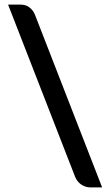

<svg xmlns="http://www.w3.org/2000/svg" viewBox="-20 -763 477 831"><path d="M15 -743 305 2C311 17 320 28 332 36C344 44 357 48 370 48H422L131 -700C125 -714 117 -724 106 -732C95 -740 83 -743 68 -743Z"/></svg>

Font: SVN-Aleo
Style: Bold
Weight: 700
Designer: Alessio Laiso
Version: Version 1.2.2